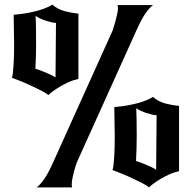

<svg xmlns="http://www.w3.org/2000/svg" viewBox="-20 -810 834 830"><path d="M466 -676Q467 -680 471 -691.5Q475 -703 479 -718Q483 -733 486.5 -748.5Q490 -764 490 -776Q490 -780 488 -788H642Q631 -782 612 -756.5Q593 -731 569 -677L314 -112Q312 -108 308 -96Q304 -84 300 -69Q296 -54 293 -38.5Q290 -23 290 -12Q290 -8 292 0H138Q149 -6 168 -31.5Q187 -57 211 -111ZM474 -347Q488 -348 509.5 -351Q531 -354 554.5 -359Q578 -364 601 -372Q624 -380 641 -391Q666 -370 695.5 -362.5Q725 -355 754 -352V-70Q731 -65 710.5 -55.5Q690 -46 672.5 -35.5Q655 -25 642.5 -15.5Q630 -6 624 0Q614 -9 591 -20.5Q568 -32 543 -43.5Q518 -55 496 -63.5Q474 -72 466 -75Q469 -81 470.5 -95Q472 -109 473.5 -128.5Q475 -148 475.5 -171Q476 -194 476 -218Q476 -252 475 -290Q474 -328 474 -347ZM657 -312Q650 -312 638.5 -314.5Q627 -317 614.5 -321Q602 -325 590 -330.5Q578 -336 569 -342Q570 -325 570.5 -293.5Q571 -262 571 -224Q571 -168 568 -114Q569 -114 580.5 -110Q592 -106 606.5 -100Q621 -94 635 -87.5Q649 -81 655 -76ZM39 -746Q53 -747 74.5 -750Q96 -753 119.5 -758Q143 -763 166 -771Q189 -779 206 -790Q231 -769 260.5 -761.5Q290 -754 319 -751V-469Q296 -464 275.5 -454.5Q255 -445 237.5 -434.5Q220 -424 207.5 -414.5Q195 -405 189 -399Q179 -408 156 -419.5Q133 -431 108 -442.5Q83 -454 61 -462.5Q39 -471 31 -474Q34 -480 35.5 -494Q37 -508 38.5 -527.5Q40 -547 40.5 -570Q41 -593 41 -617Q41 -651 40 -689Q39 -727 39 -746ZM222 -711Q215 -711 203.5 -713.5Q192 -716 179.5 -720Q167 -724 155 -729.5Q143 -735 134 -741Q135 -724 135.5 -692.5Q136 -661 136 -623Q136 -567 133 -513Q134 -513 145.5 -509Q157 -505 171.5 -499Q186 -493 200 -486.5Q214 -480 220 -475Z"/></svg>

Font: New Rocker
Style: Regular
Weight: 400
Designer: Pablo Impallari, Brenda Gallo, Rodrigo Fuenzalida
Foundry: Pablo Impallari, Brenda Gallo, Rodrigo Fuenzalida
Version: Version 1.000; ttfautohint (v0.93) -l 8 -r 50 -G 200 -x 14 -